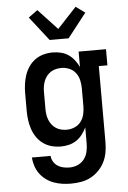

<svg xmlns="http://www.w3.org/2000/svg" viewBox="-64 -821 728 1090"><g transform="rotate(-5 300.0 -276.0)"><path d="M296 223Q271 223 246.5 219.5Q222 216 198.5 207.5Q175 199 154.5 184Q134 169 119.5 149Q105 129 97 105Q89 81 87 56H194Q195 74 204.5 89.5Q214 105 229 114.5Q244 124 261.5 127.5Q279 131 296 131Q320 131 342 121.5Q364 112 378.5 93.5Q393 75 398.5 51.5Q404 28 404 5V-88Q394 -67 379.5 -48Q365 -29 345.5 -16Q326 -3 303 2.5Q280 8 256 8Q230 8 204 1Q178 -6 156.5 -21.5Q135 -37 120 -59Q105 -81 96.5 -106Q88 -131 84.5 -157.5Q81 -184 81 -210V-310Q81 -336 84.5 -362.5Q88 -389 96.5 -414Q105 -439 120 -461Q135 -483 156.5 -498.5Q178 -514 204 -521Q230 -528 256 -528Q280 -528 303 -522.5Q326 -517 345.5 -504Q365 -491 379.5 -472Q394 -453 404 -432V-520H560V-428H511V5Q511 34 506 63Q501 92 488 118Q475 144 454.5 165Q434 186 408.5 199.5Q383 213 354 218Q325 223 296 223ZM299 -84Q322 -84 344 -93.5Q366 -103 380 -122Q394 -141 399 -164Q404 -187 404 -210V-310Q404 -333 399 -356Q394 -379 380 -398Q366 -417 344 -426.5Q322 -436 299 -436Q283 -436 267.5 -432.5Q252 -429 238.5 -420.5Q225 -412 215 -399.5Q205 -387 199 -372Q193 -357 190.5 -341.5Q188 -326 188 -310V-210Q188 -194 190.5 -178.5Q193 -163 199 -148Q205 -133 215 -120.5Q225 -108 238.5 -99.5Q252 -91 267.5 -87.5Q283 -84 299 -84ZM246 -600 139 -737 191 -775 300 -658 409 -775 461 -737 354 -600Z"/></g></svg>

Font: Iosevka Etoile Semibold
Style: Regular
Weight: 600
Designer: Belleve Invis
Foundry: Belleve Invis
Version: Version 22.1.2; ttfautohint (v1.8.4)